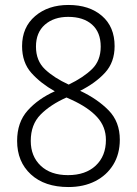

<svg xmlns="http://www.w3.org/2000/svg" viewBox="-20 -744 553 774"><path d="M256 -724Q340 -724 391 -680Q442 -636 442 -558Q442 -493 403.5 -451Q365 -409 303 -378Q373 -345 418 -299Q463 -253 463 -181Q463 -123 436.5 -80Q410 -37 363.5 -13.5Q317 10 256 10Q160 10 104.5 -41Q49 -92 49 -176Q49 -251 91.5 -298.5Q134 -346 201 -376Q144 -408 106.5 -450Q69 -492 69 -558Q69 -634 121.5 -679Q174 -724 256 -724ZM255 -676Q197 -676 161 -644.5Q125 -613 125 -556Q125 -499 161.5 -464.5Q198 -430 257 -403Q317 -432 351.5 -466Q386 -500 386 -556Q386 -614 351 -645Q316 -676 255 -676ZM104 -176Q104 -114 144 -76Q184 -38 254 -38Q325 -38 366 -76.5Q407 -115 407 -180Q407 -233 371.5 -272Q336 -311 268 -342L248 -351Q183 -322 143.5 -282Q104 -242 104 -176Z"/></svg>

Font: Noto Sans Thai Looped SemiCondensed Light
Style: Regular
Weight: 300
Width: 4
Designer: Sasikarn Vongin, Ben Mitchell
Foundry: The Fontpad Ltd
Version: Version 1.001; ttfautohint (v1.8.4.7-5d5b)